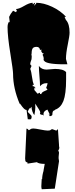

<svg xmlns="http://www.w3.org/2000/svg" viewBox="-20 -755 539 1377"><path d="M403.3 339.8 400.4 370.6V380.9Q403.3 399.9 403.3 400.9L373 598.1L279.3 602.1Q276.4 590.8 276.4 580.8Q276.4 570.8 277.8 553.5Q279.3 536.1 279.3 527.8L282.2 530.3Q282.2 502.9 293 467.8L292 468.8L300.8 420.4Q258.8 420.4 244.1 408.2L177.7 418.5Q177.7 409.2 173.8 407.2L170.9 409.2L162.1 400.9Q160.2 386.2 160.2 380.9Q160.2 380.9 169.9 167.5Q178.2 167.5 186.5 178.7Q189.5 178.7 197 172.6Q204.6 166.5 218.8 166.5Q232.9 166.5 270 174.1Q307.1 181.6 323 181.6Q338.9 181.6 343.8 176.5Q348.6 171.4 355.5 171.4L378.9 180.2H387.7L395.5 169.9L403.3 285.6V292Q403.3 293 406.2 309.1H403.3V317.9L397.5 320.3ZM453.1 -332.5 463.4 -293.9H441.4Q296.4 -293.9 294.4 -325.7L290.5 -318.8Q293.5 -326.2 293.5 -336.4Q293.5 -346.7 285.2 -362.3L294.4 -373H285.2L276.4 -385.3V-400.4L267.1 -396Q264.6 -418.9 242.2 -418.9Q219.7 -418.9 212.9 -405.8Q206.1 -392.6 206.1 -363.8L204.1 -365.2Q207.5 -358.4 207.5 -348.6L206.1 -330.1Q205.1 -325.7 200.9 -314.7Q196.8 -303.7 196.8 -293.9L206.1 -282.2L196.8 -260.7Q204.6 -243.2 209.5 -203.6Q214.4 -164.1 223.6 -147H214.4V-136.7Q230.5 -136.7 230.5 -124.5H228.5Q223.6 -124.5 223.6 -112.8L249 -83L267.1 -90.3V-81.1L276.4 -80.1Q276.4 -92.8 305.7 -104.5Q317.4 -108.9 320.8 -112.8L311 -124.5Q320.8 -149.9 320.8 -155.8V-158.2H311Q285.2 -158.2 267.1 -136.7Q267.1 -160.6 262.9 -208.7Q258.8 -256.8 258.8 -282.2Q277.8 -255.9 314 -255.9L374.5 -260.7Q433.6 -260.7 454.1 -237.8V-185.5Q454.1 -80.6 434.6 -30.3Q415.5 17.6 375.5 31.7Q373 36.1 367.2 37.6Q355.5 40.5 355.5 67.4Q355.5 74.7 337.9 78.6L329.1 65.9L337.9 67.4L319.8 30.8Q302.7 38.1 297.4 46.1Q292 54.2 292 61.8Q292 69.3 292.7 73Q293.5 76.7 293.5 79.6Q293.5 67.4 276.4 67.4Q269 67.4 266.1 56.6L269 52.2Q269 44.4 258.5 28.3Q248 12.2 240.7 0.7Q233.4 -10.7 232.4 -11.7Q233.4 -6.3 233.4 14.4Q233.4 35.2 226.6 70.3Q218.8 63.5 212.4 44.7Q206.1 25.9 206.1 10.7L196.8 22.5H188L189.9 23.4L179.2 44.4Q179.2 50.3 193.1 61.8Q207 73.2 207 81.5Q207 89.8 204.6 95.7Q202.1 101.6 194.8 101.1L179.2 100.1L170.4 33.2Q160.2 33.2 151.9 24.2Q143.6 15.1 139.9 10.7Q136.2 6.3 130.6 -2Q125 -10.3 123.5 -11.7L121.1 -10.3Q73.7 -122.1 73.7 -225.6Q73.7 -250.5 54 -372.8Q34.2 -495.1 34.2 -560.1Q34.2 -585.9 45.4 -600.1L47.9 -594.2L49.8 -596.7L45.4 -633.8Q53.7 -653.8 73.7 -678.2L94.7 -667.5L101.1 -678.2L94.7 -690.4Q115.7 -690.4 153.3 -712.6Q190.9 -734.9 214.4 -734.9V-724.6Q219.2 -724.6 222.2 -729.7Q225.1 -734.9 232.4 -734.9L223.6 -712.9Q240.7 -728 240.7 -734.9Q293 -734.9 353.5 -706.5Q414.1 -678.2 454.1 -633.8H442.9L454.1 -608.9V-610.8Q479 -582.5 479 -520.5Q479 -499 466.1 -436Q453.1 -373 453.1 -332.5ZM223.6 -112.8 232.4 -124.5Q232.4 -112.8 223.6 -112.8ZM232.4 -124.5H230.5L232.4 -132.3ZM290.5 -318.8Q288.1 -314 286.6 -312.5ZM286.1 -311.5 285.2 -310.1Z"/></svg>

Font: Butcherman
Style: Regular
Weight: 400
Version: Version 001.004